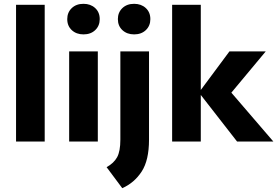

<svg xmlns="http://www.w3.org/2000/svg" viewBox="-20 -741 1451 1005"><path d="M214 -716V0H64V-716Z M417 -721Q379 -721 355.5 -698.5Q332 -676 332 -641Q332 -605 356 -583Q380 -561 417 -561Q455 -561 478.5 -583.5Q502 -606 502 -641Q502 -677 478 -699Q454 -721 417 -721ZM492 0H342V-472H492Z M760 -472V-10Q760 98 721.5 157Q683 216 620 244L538 134Q576 113 593 82Q610 51 610 -10V-472ZM682 -721Q644 -721 620.5 -698.5Q597 -676 597 -641Q597 -605 621 -583Q645 -561 682 -561Q720 -561 743.5 -583.5Q767 -606 767 -641Q767 -677 743 -699Q719 -721 682 -721Z M1191 -256 1411 0H1221L1031 -244V0H881V-716H1031V-270L1181 -472H1371Z"/></svg>

Font: Madhuban Bold
Style: Regular
Weight: 700
Designer: jaikishan Patel
Foundry: MagicType
Version: Version 1.000